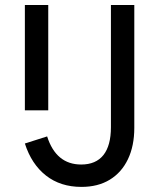

<svg xmlns="http://www.w3.org/2000/svg" viewBox="-20 -736 640 772"><path d="M307.5 15.5Q223 15.5 164.8 -30.2Q106.5 -76 80 -159L169.5 -187.5Q205.5 -74.5 306.5 -74.5Q365.5 -74.5 395.8 -112.5Q426 -150.5 426 -224.5V-716H520V-222Q520 -149.5 494.5 -96Q469 -42.5 421.5 -13.5Q374 15.5 307.5 15.5ZM80 -292.5V-716H174V-292.5Z"/></svg>

Font: Google Sans Code
Style: Regular
Weight: 400
Monospace: yes
Designer: Google Sans Code Authors
Foundry: Google LLC
Version: Version 6.000